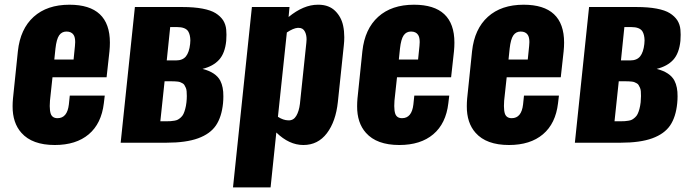

<svg xmlns="http://www.w3.org/2000/svg" viewBox="-20 -608 2941 818"><path d="M211.4 -354.5H293.5L299.3 -412.1Q300.3 -420.9 300.3 -428.7Q300.3 -449.2 293.5 -459.5Q284.2 -473.6 263.2 -473.6Q243.2 -473.6 231.9 -457.3Q220.7 -440.9 216.3 -401.4ZM213.4 9.8Q117.2 9.8 71.3 -42Q33.2 -84.5 33.7 -155.8Q33.7 -170.9 35.2 -187.5L56.2 -390.1Q66.4 -484.9 123.5 -536.4Q180.7 -587.9 275.9 -587.9Q448.2 -587.9 448.2 -426.3Q448.2 -408.7 446.3 -389.2L434.1 -278.8H203.6L192.9 -179.2Q191.9 -167 191.9 -156.2Q191.9 -135.7 196.3 -123Q203.1 -104.5 225.1 -104.5Q266.6 -104.5 273.4 -163.1L277.3 -200.7H426.3L422.4 -168Q412.1 -81.5 358.2 -35.9Q304.2 9.8 213.4 9.8Z M690.4 -350.6H730Q758.3 -350.6 772.2 -367.9Q786.1 -385.3 790 -420.4Q791 -428.7 791 -436Q790.5 -460.4 781.7 -474.6Q770 -492.7 733.9 -492.7H705.1ZM663.1 -91.3H689Q699.7 -91.3 706.8 -91.8Q713.9 -92.3 722.9 -93.8Q731.9 -95.2 737.8 -98.4Q743.7 -101.6 750.5 -107.7Q757.3 -113.8 761.5 -122.3Q765.6 -130.9 769 -143.3Q772.5 -155.8 774.4 -172.4Q775.9 -187 775.9 -198.7Q775.9 -210.4 775.1 -219.2Q774.4 -228 771.2 -234.9Q768.1 -241.7 765.4 -246.1Q762.7 -250.5 757.1 -253.4Q751.5 -256.3 747.3 -258.1Q743.2 -259.8 735.4 -260.5Q727.5 -261.2 722.4 -261.5Q717.3 -261.7 708 -261.7H681.2ZM494.1 0 554.7 -578.1H756.8Q806.6 -578.1 842.5 -571.3Q878.4 -564.5 898.7 -551.8Q918.9 -539.1 930.7 -521.5Q941.9 -503.4 943.8 -481.4Q944.8 -471.2 944.8 -460Q944.8 -447.3 943.8 -434.1Q938.5 -380.9 913.3 -353.3Q888.2 -325.7 842.8 -314.5Q899.9 -299.8 918.5 -264.2Q932.1 -237.8 931.6 -197.3Q931.6 -183.1 930.2 -168Q924.3 -109.4 899.9 -73.5Q875.5 -37.6 824 -18.8Q772.5 0 689.5 0Z M1208.5 -95.2Q1209 -95.2 1209.5 -95.2Q1230.5 -94.7 1242.2 -114.3Q1253.9 -133.8 1257.8 -165.5L1285.2 -426.3Q1286.1 -433.6 1286.1 -440.4Q1286.1 -459 1279.3 -472.7Q1271 -489.7 1252 -489.3Q1250 -489.3 1248 -489.3Q1229.5 -487.8 1202.1 -469.7L1164.1 -110.4Q1186.5 -95.7 1208.5 -95.2ZM972.7 190.4 1053.2 -578.1H1213.4L1209.5 -535.6Q1273.4 -587.9 1334 -587.9Q1336.9 -587.9 1339.4 -587.9Q1382.3 -586.9 1408.2 -561.3Q1434.1 -535.6 1441.9 -498.5Q1446.8 -475.6 1446.8 -449.2Q1446.8 -432.6 1444.8 -414.6L1419.4 -173.3Q1410.6 -90.3 1372.6 -40.3Q1334.5 9.8 1272.5 9.8Q1211.9 9.8 1157.2 -43.5L1132.8 190.4Z M1679.2 -354.5H1761.2L1767.1 -412.1Q1768.1 -420.9 1768.1 -428.7Q1768.1 -449.2 1761.2 -459.5Q1752 -473.6 1731 -473.6Q1710.9 -473.6 1699.7 -457.3Q1688.5 -440.9 1684.1 -401.4ZM1681.2 9.8Q1585 9.8 1539.1 -42Q1501 -84.5 1501.5 -155.8Q1501.5 -170.9 1502.9 -187.5L1523.9 -390.1Q1534.2 -484.9 1591.3 -536.4Q1648.4 -587.9 1743.7 -587.9Q1916 -587.9 1916 -426.3Q1916 -408.7 1914.1 -389.2L1901.9 -278.8H1671.4L1660.6 -179.2Q1659.7 -167 1659.7 -156.2Q1659.7 -135.7 1664.1 -123Q1670.9 -104.5 1692.9 -104.5Q1734.4 -104.5 1741.2 -163.1L1745.1 -200.7H1894L1890.1 -168Q1879.9 -81.5 1825.9 -35.9Q1772 9.8 1681.2 9.8Z M2146.5 -354.5H2228.5L2234.4 -412.1Q2235.4 -420.9 2235.4 -428.7Q2235.4 -449.2 2228.5 -459.5Q2219.2 -473.6 2198.2 -473.6Q2178.2 -473.6 2167 -457.3Q2155.8 -440.9 2151.4 -401.4ZM2148.4 9.8Q2052.2 9.8 2006.3 -42Q1968.3 -84.5 1968.8 -155.8Q1968.8 -170.9 1970.2 -187.5L1991.2 -390.1Q2001.5 -484.9 2058.6 -536.4Q2115.7 -587.9 2210.9 -587.9Q2383.3 -587.9 2383.3 -426.3Q2383.3 -408.7 2381.3 -389.2L2369.1 -278.8H2138.7L2127.9 -179.2Q2127 -167 2127 -156.2Q2127 -135.7 2131.3 -123Q2138.2 -104.5 2160.2 -104.5Q2201.7 -104.5 2208.5 -163.1L2212.4 -200.7H2361.3L2357.4 -168Q2347.2 -81.5 2293.2 -35.9Q2239.3 9.8 2148.4 9.8Z M2625.5 -350.6H2665Q2693.4 -350.6 2707.3 -367.9Q2721.2 -385.3 2725.1 -420.4Q2726.1 -428.7 2726.1 -436Q2725.6 -460.4 2716.8 -474.6Q2705.1 -492.7 2668.9 -492.7H2640.1ZM2598.1 -91.3H2624Q2634.8 -91.3 2641.8 -91.8Q2648.9 -92.3 2658 -93.8Q2667 -95.2 2672.9 -98.4Q2678.7 -101.6 2685.5 -107.7Q2692.4 -113.8 2696.5 -122.3Q2700.7 -130.9 2704.1 -143.3Q2707.5 -155.8 2709.5 -172.4Q2710.9 -187 2710.9 -198.7Q2710.9 -210.4 2710.2 -219.2Q2709.5 -228 2706.3 -234.9Q2703.1 -241.7 2700.4 -246.1Q2697.8 -250.5 2692.1 -253.4Q2686.5 -256.3 2682.4 -258.1Q2678.2 -259.8 2670.4 -260.5Q2662.6 -261.2 2657.5 -261.5Q2652.3 -261.7 2643.1 -261.7H2616.2ZM2429.2 0 2489.7 -578.1H2691.9Q2741.7 -578.1 2777.6 -571.3Q2813.5 -564.5 2833.7 -551.8Q2854 -539.1 2865.7 -521.5Q2877 -503.4 2878.9 -481.4Q2879.9 -471.2 2879.9 -460Q2879.9 -447.3 2878.9 -434.1Q2873.5 -380.9 2848.4 -353.3Q2823.2 -325.7 2777.8 -314.5Q2835 -299.8 2853.5 -264.2Q2867.2 -237.8 2866.7 -197.3Q2866.7 -183.1 2865.2 -168Q2859.4 -109.4 2835 -73.5Q2810.5 -37.6 2759 -18.8Q2707.5 0 2624.5 0Z"/></svg>

Font: Oswald
Style: Bold
Weight: 700
Designer: Vernon Adams
Foundry: Vernon Adams
Version: 3.0; ttfautohint (v0.94.23-7a4d-dirty) -l 8 -r 50 -G 200 -x 